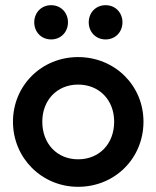

<svg xmlns="http://www.w3.org/2000/svg" viewBox="-20 -710 603 740"><path d="M281 10C423 10 533 -100 533 -241C533 -381 422 -490 281 -490C140 -490 30 -380 30 -241C30 -101 141 10 281 10ZM112 -624C112 -587 139 -558 177 -558C215 -558 242 -587 242 -624C242 -661 215 -690 177 -690C139 -690 112 -661 112 -624ZM143 -241C143 -324 200 -384 281 -384C362 -384 420 -325 420 -241C420 -156 363 -96 281 -96C200 -96 143 -156 143 -241ZM322 -624C322 -587 349 -558 387 -558C425 -558 452 -587 452 -624C452 -661 425 -690 387 -690C349 -690 322 -661 322 -624Z"/></svg>

Font: MV Cash Medium
Style: Regular
Weight: 500
Designer: Rodrigo Fuenzalida
Foundry: fragTYPE
Version: Version 1.100;Glyphs 3.1.2 (3151)